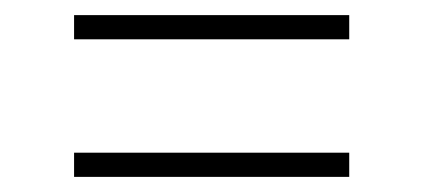

<svg xmlns="http://www.w3.org/2000/svg" viewBox="-20 -507 560 254"><path d="M78 -455V-487H442V-455ZM78 -273V-305H442V-273Z"/></svg>

Font: Encode Sans SC SemiCondensed Thin
Style: Regular
Weight: 250
Width: 4
Designer: Multiple Designers
Foundry: Impallari Type
Version: Version 3.002